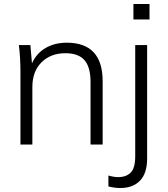

<svg xmlns="http://www.w3.org/2000/svg" viewBox="-20 -728 846 967"><path d="M497 -319V0H436V-315Q436 -390 405.5 -425Q375 -460 310 -460Q235 -460 189 -414Q143 -368 143 -290V0H83V-362Q83 -440 75 -501H133L141 -409Q164 -460 210 -486.5Q256 -513 316 -513Q497 -513 497 -319ZM575 164Q616 164 638.5 141Q661 118 661 59V-501H721V70Q721 145 685 182Q649 219 586 219Q558 219 526 211V156Q553 164 575 164ZM733 -708V-630H652V-708Z"/></svg>

Font: Muli Light
Style: Regular
Weight: 300
Designer: Vernon Adams
Foundry: Vernon Adams
Version: Version 2.100